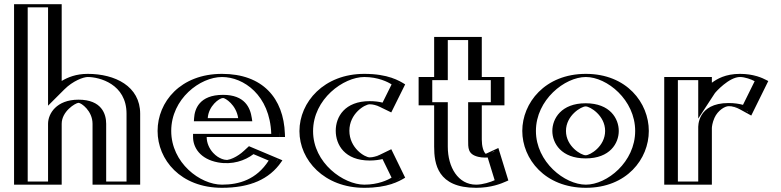

<svg xmlns="http://www.w3.org/2000/svg" viewBox="-20 -880 3721 915"><path d="M249 -860V-459C289 -499 342 -528 398 -528C492 -528 623 -481 623 -338V0H446V-290C446 -341 411 -390 354 -390C301 -390 249 -341 249 -290V0H72V-860ZM234 -845V-422.8L259.6 -448.4C297.6 -486.4 347.3 -513 398 -513C489.1 -513 608 -468.6 608 -338V-15H461V-290C461 -347.2 421.1 -405 354 -405C292.9 -405 234 -350.4 234 -290V-15H87V-845ZM234 -845H87V-15H234V-290C234 -350.4 292.9 -405 354 -405C421.1 -405 461 -347.2 461 -290V-15H608V-338C608 -468.6 489.1 -513 398 -513C347.3 -513 297.6 -486.4 259.6 -448.4L234 -422.8ZM249 -860H72V0H249V-290C249 -341.1 300.9 -390 354 -390C411 -390 446 -341 446 -290V0H623V-338C623 -481 492 -528 398 -528C342 -528 289 -499 249 -459ZM209 -845V-376.3L286.5 -453.7C327.4 -494.7 377.4 -513 398 -513C452.8 -513 583 -480.3 583 -338V-15H486V-290C486 -336 465.1 -405 354 -405C249.1 -405 209 -338.2 209 -290V-15H112V-845ZM274 -860H47V0H274V-290C274 -349.4 338.9 -388.9 354.1 -390C367.4 -389.9 421 -351.6 421 -290V0H648V-338C648 -469.2 528.2 -528 398 -528C342.6 -528 303.1 -511.5 274 -494.2Z M945 -317C948 -364 982 -413 1043 -413C1095 -413 1132 -371 1140 -317ZM1176 -173C1063 -60 940 -141 940 -227H1313C1313 -418 1194 -528 1038 -528C883 -528 756 -406 756 -256C756 -107 883 15 1038 15C1152 15 1246 -22 1304 -119ZM929 -302 930 -318C933.4 -370.8 972.5 -428 1043 -428C1104.3 -428 1146.1 -378.2 1154.8 -319.2L1157.4 -302ZM1179.3 -155.3C1096.6 -79 1005.6 -94.7 957.8 -146.8C937.5 -168.9 925 -197.3 925 -227V-242H1297.7C1291.6 -415.4 1182.2 -513 1038 -513C890.8 -513 771 -397.2 771 -256C771 -115.8 890.8 0 1038 0C1142.7 0 1226 -30.9 1281.8 -112.1ZM929 -302H1157.4L1154.8 -319.2C1146.1 -378.2 1104.3 -428 1043 -428C972.5 -428 933.4 -370.8 930 -318ZM1179.3 -155.3 1281.8 -112.1C1226 -30.9 1142.7 0 1038 0C890.8 0 771 -115.8 771 -256C771 -397.2 890.8 -513 1038 -513C1182.2 -513 1291.6 -415.4 1297.7 -242H925V-227C925 -197.3 937.5 -168.9 957.8 -146.8C1005.6 -94.7 1096.6 -79 1179.3 -155.3ZM945 -317H1140C1132 -371 1095 -413 1043 -413C982.1 -413 948 -364 945 -317ZM1169.1 -166.4 1176.2 -172.9 1304.6 -118.8 1294.1 -103.6C1235 -17.5 1145.6 15 1038 15C883 15 756 -107 756 -256C756 -406 883 -528 1038 -528C1190.2 -528 1306.3 -423.1 1312.7 -242.5L1313.3 -227H940C940 -201.6 950.7 -176.6 968.8 -156.9C1010.8 -111.2 1091.9 -95 1169.1 -166.4ZM904 -302H1182.3L1179.9 -317.8C1172.6 -367.1 1146.6 -428 1043 -428C929.4 -428 907.7 -359.6 905 -317.4ZM1188 -145.4 1260.4 -114.8C1202.4 -24.3 1119.4 0 1038 0C933.6 0 796 -104 796 -256C796 -409.1 933.6 -513 1038 -513C1140.4 -513 1266.4 -427 1272.7 -242H900V-227C900 -176.9 934 -121.8 1018.7 -106.1C1086.7 -93.6 1147.2 -114.3 1188 -145.4ZM1115.1 -317H970C973.7 -374.6 1024.7 -413 1043 -413C1053.3 -413 1105.6 -381.1 1115.1 -317ZM1142.2 -161C1109.5 -130.8 1077.5 -120 1064.4 -118.3C1055.6 -117.1 1024.6 -120.1 995.6 -151.7C977.1 -171.8 965 -198.9 965 -227H1338.3L1337.7 -242.2C1331.7 -411.9 1231.8 -528 1038 -528C840.2 -528 731 -394.2 731 -256C731 -118.9 840.2 15 1038 15C1170.8 15 1263.8 -25.8 1320.5 -108.3L1325.8 -116.1L1166.4 -183.3Z M1888 -31 1828 -154C1828 -154 1795 -130 1742 -130C1675 -130 1620 -186 1620 -257C1620 -327 1675 -383 1742 -383C1795 -383 1828 -359 1828 -359L1888 -480C1888 -480 1830 -528 1716 -528C1567 -528 1432 -406 1432 -255C1432 -105 1568 15 1716 15C1830 15 1888 -31 1888 -31ZM1868.7 -36.3C1848 -24 1797.3 0 1716 0C1575.5 0 1447 -114.4 1447 -255C1447 -396.8 1574.7 -513 1716 -513C1797.8 -513 1848.9 -487.3 1868.8 -475L1821.6 -379.9C1804.3 -388.4 1778 -398 1742 -398C1666.4 -398 1605 -334.9 1605 -257C1605 -178.2 1666.3 -115 1742 -115C1778.3 -115 1806.2 -125.5 1821.5 -133ZM1868.7 -36.3 1821.5 -133C1806.2 -125.5 1778.3 -115 1742 -115C1666.3 -115 1605 -178.2 1605 -257C1605 -334.9 1666.4 -398 1742 -398C1778 -398 1804.3 -388.4 1821.6 -379.9L1868.8 -475C1848.9 -487.3 1797.8 -513 1716 -513C1574.7 -513 1447 -396.8 1447 -255C1447 -114.4 1575.5 0 1716 0C1797.3 0 1848 -24 1868.7 -36.3ZM1888.3 -30.4 1876.4 -23.3C1853.8 -10 1800.3 15 1716 15C1568 15 1432 -105 1432 -255C1432 -406 1567 -528 1716 -528C1801 -528 1855 -501.2 1876.7 -487.8L1888.3 -480.6L1828.5 -359.9L1815.1 -366.4C1799.1 -374.2 1775.3 -383 1742 -383C1675 -383 1620 -327 1620 -257C1620 -186 1675 -130 1742 -130C1775.3 -130 1801 -139.7 1815 -146.5L1828.5 -153.1ZM1846.1 -33.5C1828.1 -22.2 1781.8 0 1716 0C1618.3 0 1472 -102.3 1472 -255C1472 -408.8 1617.6 -513 1716 -513C1781.8 -513 1829 -489.1 1846.2 -477.7L1803.2 -391C1785.6 -395.2 1766.2 -398 1742 -398C1622.9 -398 1580 -323.3 1580 -257C1580 -189.8 1622.9 -115 1742 -115C1766.3 -115 1788.5 -118.5 1803 -121.9ZM1910.9 -33.2 1844.7 -168.9 1789.8 -142.2C1776.3 -135.6 1756.9 -130 1742 -130C1718.5 -130 1645 -174.4 1645 -257C1645 -338.7 1718.4 -383 1742 -383C1757.7 -383 1774.4 -378.3 1789.9 -370.8L1844.6 -344.2L1910.9 -477.9C1882.8 -495.3 1830.2 -528 1716 -528C1524 -528 1407 -394 1407 -255C1407 -117 1525.2 15 1716 15C1828.8 15 1881.1 -15.6 1910.9 -33.2Z M2074 -513V-704H2251V-513H2359V-378H2251V-215C2251 -167 2263 -144 2291 -144C2314 -144 2335 -160 2335 -160L2379 -17C2379 -17 2322 15 2249 15C2108 15 2074 -90 2074 -181V-378H2000V-513ZM2089 -498H2015V-393H2089V-181C2089 -92.9 2119.4 0 2249 0C2298.8 0 2340.3 -15.5 2360.9 -24.8L2326.2 -137.6C2318.7 -134.1 2304.9 -129 2291 -129C2249.6 -129 2236 -166.8 2236 -215V-393H2344V-498H2236V-689H2089ZM2089 -498V-689H2236V-498H2344V-393H2236V-215C2236 -166.8 2249.6 -129 2291 -129C2304.9 -129 2318.7 -134.1 2326.2 -137.6L2360.9 -24.8C2340.3 -15.5 2298.8 0 2249 0C2119.4 0 2089 -92.9 2089 -181V-393H2015V-498ZM2074 -513H2000V-378H2074V-181C2074 -90.1 2108.1 15 2249 15C2301.9 15 2345.3 -1.4 2367.1 -11.1L2379.1 -16.6L2335.5 -158.4L2319.9 -151.2C2313.6 -148.3 2301.4 -144 2291 -144C2263.3 -144 2251 -167.1 2251 -215V-378H2359V-513H2251V-704H2074ZM2114 -498V-689H2211V-498H2319V-393H2211V-215C2211 -175.3 2208.4 -145.2 2258.8 -132.7C2268 -130.4 2279.7 -129 2291 -129C2295.5 -129 2303.7 -129.5 2304.1 -129.5L2337.4 -21.2C2318.2 -12.4 2280.5 0 2249 0C2162.9 0 2114 -83.3 2114 -181V-393H2040V-498ZM2049 -513H1975V-378H2049V-181C2049 -99.6 2064.8 15 2249 15C2320.7 15 2369.8 -5.4 2391.6 -15.2L2402.6 -20.1L2355 -174.7L2295.1 -147C2294.9 -146.9 2294.7 -146.8 2294.7 -146.8C2283.2 -157.8 2276 -184.1 2276 -215V-378H2384V-513H2276V-704H2049Z M2652.2 -256C2652.2 -194.3 2706.4 -140.1 2771 -140.1C2835.6 -140.1 2888.8 -194.3 2888.8 -256C2888.8 -317.8 2835.6 -372.9 2771 -372.9C2706.4 -372.9 2652.2 -317.8 2652.2 -256ZM2494 -256C2494 -111 2620 15 2772 15C2924 15 3047 -111 3047 -256C3047 -401 2924 -528 2772 -528C2620 -528 2494 -401 2494 -256ZM2637.2 -256C2637.2 -185.6 2698.2 -125.1 2771 -125.1C2843.9 -125.1 2903.8 -185.8 2903.8 -256C2903.8 -326.2 2844.1 -387.9 2771 -387.9C2698 -387.9 2637.2 -326.3 2637.2 -256ZM2509 -256C2509 -119.6 2628.2 0 2772 0C2915.7 0 3032 -119.4 3032 -256C3032 -392.6 2915.6 -513 2772 -513C2628.2 -513 2509 -392.4 2509 -256ZM2637.2 -256C2637.2 -326.3 2698 -387.9 2771 -387.9C2844.1 -387.9 2903.8 -326.2 2903.8 -256C2903.8 -185.8 2843.9 -125.1 2771 -125.1C2698.2 -125.1 2637.2 -185.6 2637.2 -256ZM2509 -256C2509 -392.4 2628.2 -513 2772 -513C2915.6 -513 3032 -392.6 3032 -256C3032 -119.4 2915.7 0 2772 0C2628.2 0 2509 -119.6 2509 -256ZM2652.2 -256C2652.2 -317.8 2706.3 -372.9 2771 -372.9C2835.6 -372.9 2888.8 -317.8 2888.8 -256C2888.8 -194.3 2835.6 -140.1 2771 -140.1C2706.3 -140.1 2652.2 -194.2 2652.2 -256ZM2494 -256C2494 -401 2620 -528 2772 -528C2924 -528 3047 -401 3047 -256C3047 -111 2924 15 2772 15C2620 15 2494 -111 2494 -256ZM2612.2 -256C2612.2 -197.5 2654.8 -125.1 2771 -125.1C2887.3 -125.1 2928.8 -197.6 2928.8 -256C2928.8 -314.3 2887.6 -387.9 2771 -387.9C2654.5 -387.9 2612.2 -314.4 2612.2 -256ZM2534 -256C2534 -404.3 2671.6 -513 2772 -513C2872.2 -513 3007 -404.5 3007 -256C3007 -107.6 2872.4 0 2772 0C2671.4 0 2534 -107.8 2534 -256ZM2677.2 -256C2677.2 -329.7 2749.7 -372.9 2771 -372.9C2792.1 -372.9 2863.8 -329.6 2863.8 -256C2863.8 -182.4 2792.3 -140.1 2771 -140.1C2749.6 -140.1 2677.2 -182.4 2677.2 -256ZM2469 -256C2469 -122.9 2576.7 15 2772 15C2967.3 15 3072 -122.8 3072 -256C3072 -389.2 2967.4 -528 2772 -528C2576.6 -528 2469 -389.1 2469 -256Z M3347.5 -513V-439C3347.5 -439 3405.5 -528 3506.5 -528C3572.5 -528 3618.5 -496 3618.5 -496L3544.5 -346C3544.5 -346 3511.5 -374 3452.5 -374C3360.5 -374 3347.5 -283 3347.5 -270V0H3170.5V-513ZM3332.5 -498V-388.7L3360.1 -430.8C3360.8 -431.9 3415.6 -513 3506.5 -513C3548.7 -513 3582.9 -498.5 3598.9 -490.1L3538.5 -367.8C3520.3 -377.8 3492.5 -389 3452.5 -389C3347 -389 3332.5 -285.2 3332.5 -270V-15H3185.5V-498ZM3332.5 -498H3185.5V-15H3332.5V-270C3332.5 -285.2 3347 -389 3452.5 -389C3492.5 -389 3520.3 -377.8 3538.5 -367.8L3598.9 -490.1C3582.9 -498.5 3548.7 -513 3506.5 -513C3415.6 -513 3360.8 -431.9 3360.1 -430.8L3332.5 -388.7ZM3347.5 -513H3170.5V0H3347.5V-270C3347.5 -283 3360.5 -374 3452.5 -374C3489.6 -374 3514.7 -363.8 3531.3 -354.7L3545.1 -347.1L3618.8 -496.6L3605.8 -503.4C3588.4 -512.5 3552.1 -528 3506.5 -528C3406.4 -528 3348.8 -440.9 3347.5 -439ZM3307.5 -498V-314.8L3386.4 -435.4C3390.4 -441.6 3454.7 -513 3506.5 -513C3530.2 -513 3561 -501.6 3576.4 -493L3520.8 -380.4C3502.6 -385.2 3480 -389 3452.5 -389C3301.6 -389 3307.5 -275.5 3307.5 -270V-15H3210.5V-498ZM3372.5 -513H3145.5V0H3372.5V-270C3372.5 -275.2 3375 -296.4 3384.8 -318.1C3400.9 -354.1 3434.4 -374 3452.5 -374C3470.7 -374 3488.9 -368.4 3505.5 -359.3L3560.2 -329.3L3641.3 -493.7L3631.4 -498.9C3614.4 -507.7 3572.8 -528 3506.5 -528C3436.7 -528 3396.8 -503.5 3372.5 -485.8Z"/></svg>

Font: Hussar Outliner
Style: Regular
Weight: 700
Foundry: Cannot Into Space Fonts
Version: Version 0.92